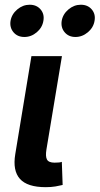

<svg xmlns="http://www.w3.org/2000/svg" viewBox="-20 -776 415 799"><path d="M170.4 2.9Q93.8 2.9 63 -31.5Q32.2 -65.9 43.5 -134.3L110.8 -542.5H237.8L173.3 -154.3Q168.5 -125 175.5 -112.1Q182.6 -99.1 207 -99.1Q218.8 -99.1 225.6 -99.9Q232.4 -100.6 237.3 -102.5L240.7 -6.3Q229.5 -3.4 211.2 -0.2Q192.9 2.9 170.4 2.9ZM293.9 -622.1Q265.6 -622.1 249 -641.8Q232.4 -661.6 236.8 -689.5Q241.7 -717.3 264.9 -736.8Q288.1 -756.3 316.4 -756.3Q345.2 -756.3 361.8 -736.8Q378.4 -717.3 373.5 -689.5Q369.1 -661.6 345.7 -641.8Q322.3 -622.1 293.9 -622.1ZM81.5 -622.1Q52.7 -622.1 36.1 -641.8Q19.5 -661.6 23.9 -689.5Q28.8 -717.3 52 -736.8Q75.2 -756.3 103.5 -756.3Q132.3 -756.3 148.9 -736.8Q165.5 -717.3 160.6 -689.5Q156.2 -661.6 133.1 -641.8Q109.9 -622.1 81.5 -622.1Z"/></svg>

Font: Inter 16pt SemiBold
Style: Italic
Weight: 600
Italic angle: -9.3988°
Version: Version 4.001;git-66647c0bb